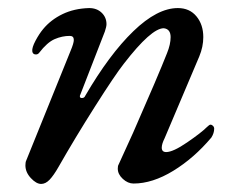

<svg xmlns="http://www.w3.org/2000/svg" viewBox="-20 -441 592 476"><path d="M43 -31Q43 -39 45 -43L155 -315Q163 -334 163 -342Q163 -352 153 -352Q134 -352 115.5 -344Q97 -336 77 -310Q74 -306 69 -306Q61 -306 60 -314Q59 -323 68 -340Q77 -357 87 -369Q106 -392 135 -406Q164 -420 201 -421Q220 -421 232 -409.5Q244 -398 244 -381Q244 -375 240 -363L179 -206Q178 -205 178 -202Q178 -198 183 -198Q189 -198 191 -203Q251 -306 310.5 -363.5Q370 -421 421 -421Q450 -421 467 -400.5Q484 -380 484 -349Q484 -325 474 -301L388 -98Q381 -84 381 -75Q381 -64 392 -64Q409 -64 444 -88Q479 -112 493 -126Q499 -132 502 -132Q505 -132 508 -129Q511 -126 511 -122Q511 -111 504 -100Q461 -49 409.5 -17.5Q358 14 311 14Q297 14 284.5 2.5Q272 -9 272 -23Q272 -30 274 -33L310 -112Q372 -253 394 -309Q403 -331 403 -349Q403 -369 386 -371Q355 -371 287 -283Q265 -255 215.5 -177Q166 -99 125 -27Q113 -6 103 4.5Q93 15 82 15Q70 15 56.5 0.5Q43 -14 43 -31Z"/></svg>

Font: EB Garamond Medium
Style: Italic
Weight: 500
Italic angle: -17.2°
Designer: Georg Duffner and Octavio Pardo
Foundry: Georg Duffner
Version: Version 1.000